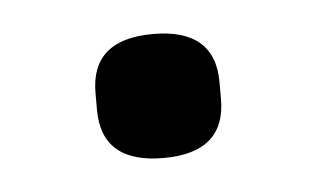

<svg xmlns="http://www.w3.org/2000/svg" viewBox="-26 -138 301 182"><g transform="rotate(-5 124.0 -47.0)"><path d="M124 12Q65 12 65 -39V-55Q65 -106 124 -106Q183 -106 183 -55V-39Q183 12 124 12Z"/></g></svg>

Font: IBM Plex Sans Cond
Style: Regular
Weight: 400
Width: 3
Designer: Mike Abbink, Paul van der Laan, Pieter van Rosmalen
Foundry: Bold Monday
Version: Version 1.3